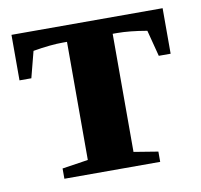

<svg xmlns="http://www.w3.org/2000/svg" viewBox="-59 -521 610 584"><g transform="rotate(-10 245.5 -229.5)"><path d="M479 -459V-318.4H442.4L421.4 -399.4Q367.2 -408.7 329.1 -408.7H315.9V-43.9L390.6 -31.7V0H94.7V-31.7L174.8 -43.9V-408.7H162.1Q124 -408.7 69.8 -399.4L48.8 -318.4H12.2V-459Z"/></g></svg>

Font: Liberation Serif
Style: Bold
Weight: 700
Designer: Steve Matteson
Foundry: Ascender Corporation
Version: Version 2.1.5